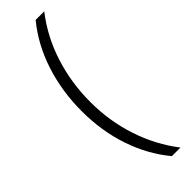

<svg xmlns="http://www.w3.org/2000/svg" viewBox="-296 -713 870 870"><g transform="rotate(-45 138.5 -278.5)"><path d="M44 -275Q44 -402 81 -515.5Q118 -629 189 -715H244Q173 -624 137 -511.5Q101 -399 101 -276Q101 -154 138 -42.5Q175 69 244 158H189Q119 74 81.5 -36.5Q44 -147 44 -275Z"/></g></svg>

Font: Noto Sans Lao SemiCondensed Light
Style: Regular
Weight: 300
Width: 4
Designer: Monotype Design Team
Foundry: Monotype Imaging Inc.
Version: Version 2.003; ttfautohint (v1.8.4.7-5d5b)